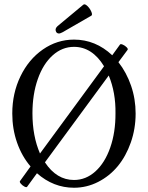

<svg xmlns="http://www.w3.org/2000/svg" viewBox="-20 -860 688 893"><path d="M254.9 -704.1Q242.7 -704.1 239.3 -716.1Q235.8 -728 248 -738.8L367.2 -837.9Q374 -843.8 386 -832.5Q397.9 -821.3 404.5 -806.2Q411.1 -791 404.8 -787.1L271 -710Q259.3 -704.1 254.9 -704.1ZM106 8.8Q103 12.7 93.3 7.6Q83.5 2.4 76.7 -5.9Q69.8 -14.2 73.2 -18.1L122.1 -85.9Q81.5 -133.3 59.3 -196.8Q37.1 -260.3 37.1 -332Q37.1 -426.3 75.2 -505.1Q113.3 -584 179.4 -629.9Q245.6 -675.8 324.2 -675.8Q424.3 -675.8 502 -603L538.1 -652.8Q541 -656.7 551.3 -652.3Q561.5 -647.9 569.1 -640.1Q576.7 -632.3 573.2 -627.9L530.8 -570.8Q568.4 -522.9 589.6 -461.4Q610.8 -399.9 610.8 -332Q610.8 -261.2 588.4 -197.3Q565.9 -133.3 527.8 -87.2Q489.7 -41 436.5 -13.9Q383.3 13.2 324.2 13.2Q228.5 13.2 151.9 -54.2ZM130.9 -333Q130.9 -227.1 166 -146L463.9 -551.8Q408.7 -642.1 324.2 -642.1Q269 -642.1 224.9 -602.5Q180.7 -563 155.8 -492.2Q130.9 -421.4 130.9 -333ZM324.2 -22.9Q379.4 -22.9 423.6 -62.7Q467.8 -102.5 492.7 -173.6Q517.6 -244.6 517.1 -333Q518.6 -429.2 485.8 -508.8L189 -105Q243.2 -22.9 324.2 -22.9Z"/></svg>

Font: Junicode SmCond
Style: Regular
Weight: 400
Width: 4
Designer: Peter S. Baker
Version: Version 2.206